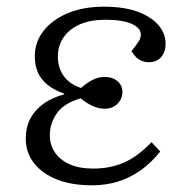

<svg xmlns="http://www.w3.org/2000/svg" viewBox="-20 -540 552 574"><path d="M255 14Q194 14 150 -3.5Q106 -21 81.5 -52.5Q57 -84 57 -126Q57 -159 70.5 -185Q84 -211 109.5 -229.5Q135 -248 172 -258V-260Q141 -271 121.5 -287Q102 -303 93 -324Q84 -345 84 -372Q84 -414 110 -447.5Q136 -481 182.5 -500.5Q229 -520 291 -520Q351 -520 391.5 -505Q432 -490 453.5 -465Q475 -440 475 -410Q475 -384 461.5 -369Q448 -354 425 -354Q414 -354 404 -358Q394 -362 386.5 -369.5Q379 -377 373 -387Q389 -407 395 -417Q401 -427 401 -436Q401 -457 373 -469Q345 -481 295 -481Q251 -481 219.5 -467.5Q188 -454 170.5 -429Q153 -404 153 -370Q153 -338 170 -313.5Q187 -289 222 -277Q239 -292 256.5 -301Q274 -310 293 -310Q316 -310 331 -297.5Q346 -285 346 -265Q346 -245 331.5 -230Q317 -215 292 -215Q276 -215 258.5 -222.5Q241 -230 221 -246Q172 -232 150.5 -202Q129 -172 129 -136Q129 -107 144 -84.5Q159 -62 188 -49Q217 -36 259 -36Q309 -36 350.5 -54Q392 -72 433 -115L459 -87Q432 -53 400 -30.5Q368 -8 332 3Q296 14 255 14Z"/></svg>

Font: Literata 24pt Light
Style: Italic
Weight: 300
Italic angle: -2°
Designer: Latin by Veronika Burian and Jose Scaglione. Greek by Irene Vlachou. Cyrillic by Vera Evstafieva
Foundry: TypeTogether
Version: Version 3.103;gftools[0.9.29]